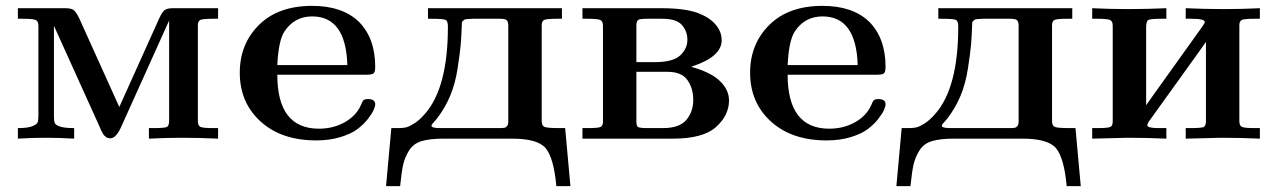

<svg xmlns="http://www.w3.org/2000/svg" viewBox="-20 -473 4352 655"><path d="M41 0V-36Q75 -36 90.5 -42.5Q106 -49 108.5 -56Q111 -63 111 -80V-385Q111 -401 101.5 -405Q92 -409 57 -409H41V-445H203Q223 -445 231.5 -438.5Q240 -432 251 -409L387 -108Q395 -126 523 -410Q533 -432 541.5 -438.5Q550 -445 570 -445H724V-409H707Q672 -409 663.5 -405Q655 -401 655 -387V-60Q655 -44 664 -40Q673 -36 707 -36H724V0Q662 -3 602 -3H598Q550 -3 488 0V-36H504Q542 -36 549.5 -40Q557 -44 557 -62V-403Q554 -396 547.5 -382Q541 -368 538 -361L396 -46Q377 -1 356 -1Q353 -1 350 -2Q347 -3 345 -3.5Q343 -4 340.5 -6.5Q338 -9 336 -10.5Q334 -12 332 -15.5Q330 -19 329 -21Q328 -23 325.5 -27.5Q323 -32 322.5 -34Q322 -36 319.5 -41.5Q317 -47 316 -49L164 -385V-74Q164 -60 167 -53Q170 -46 185.5 -41Q201 -36 233 -36V0Q184 -3 135 -3Q88 -3 41 0Z M798 -225Q798 -323 863.5 -388Q929 -453 1045 -453Q1148 -453 1204 -399Q1260 -343 1260 -245Q1260 -226 1253.5 -222Q1247 -218 1228 -218H926Q926 -34 1068 -34Q1117 -34 1156 -56Q1195 -78 1211 -114Q1216 -127 1220 -131Q1224 -135 1236 -135Q1260 -135 1260 -117Q1260 -110 1254.5 -97.5Q1249 -85 1234.5 -66.5Q1220 -48 1198.5 -32Q1177 -16 1140.5 -5Q1104 6 1059 6Q940 6 869 -58.5Q798 -123 798 -225ZM926 -251H1165Q1160 -417 1045 -417Q984 -417 950 -365Q930 -334 926 -251Z M1297 162 1315 -36H1340Q1355 -36 1365.5 -38.5Q1376 -41 1393.5 -52Q1411 -63 1430 -85Q1508 -174 1508 -382Q1508 -401 1500.5 -405Q1493 -409 1452 -409H1440V-445H1897V-409H1880Q1845 -409 1836.5 -405Q1828 -401 1828 -387V-60Q1828 -44 1837.5 -40Q1847 -36 1891 -36H1908L1926 162H1878Q1869 65 1841.5 32.5Q1814 0 1727 0H1492Q1446 0 1418 8.5Q1390 17 1375.5 40.5Q1361 64 1355.5 88.5Q1350 113 1345 162ZM1452 -44Q1452 -36 1482 -36H1683Q1695 -36 1700.5 -37Q1706 -38 1710 -43Q1714 -48 1714 -59V-388Q1713 -401 1707.5 -405Q1702 -409 1685 -409H1593Q1570 -408 1566.5 -407Q1563 -406 1557 -399H1556Q1554 -346 1551.5 -318.5Q1549 -291 1541 -239Q1533 -187 1515.5 -145.5Q1498 -104 1471 -69Q1468 -65 1463 -59.5Q1458 -54 1455 -50.5Q1452 -47 1452 -44Z M1967 0V-36H1984Q2021 -36 2029 -40Q2037 -44 2037 -58V-385Q2037 -401 2027.5 -405Q2018 -409 1983 -409H1967V-445H2237Q2315 -445 2360 -429Q2400 -414 2421 -389.5Q2442 -365 2442 -336Q2442 -280 2343 -247Q2339 -245 2338 -245Q2404 -227 2435.5 -197Q2467 -167 2467 -130Q2467 -80 2423 -40Q2379 0 2275 0ZM2151 -59Q2151 -43 2157 -39.5Q2163 -36 2191 -36H2241Q2298 -36 2321.5 -64Q2345 -92 2345 -132Q2345 -172 2325 -200Q2305 -228 2257 -228H2151ZM2151 -261H2213Q2276 -261 2300.5 -284Q2325 -307 2325 -337Q2325 -366 2306.5 -387.5Q2288 -409 2239 -409H2190Q2164 -409 2158 -405.5Q2152 -402 2151 -389Z M2539 -225Q2539 -323 2604.5 -388Q2670 -453 2786 -453Q2889 -453 2945 -399Q3001 -343 3001 -245Q3001 -226 2994.5 -222Q2988 -218 2969 -218H2667Q2667 -34 2809 -34Q2858 -34 2897 -56Q2936 -78 2952 -114Q2957 -127 2961 -131Q2965 -135 2977 -135Q3001 -135 3001 -117Q3001 -110 2995.5 -97.5Q2990 -85 2975.5 -66.5Q2961 -48 2939.5 -32Q2918 -16 2881.5 -5Q2845 6 2800 6Q2681 6 2610 -58.5Q2539 -123 2539 -225ZM2667 -251H2906Q2901 -417 2786 -417Q2725 -417 2691 -365Q2671 -334 2667 -251Z M3038 162 3056 -36H3081Q3096 -36 3106.5 -38.5Q3117 -41 3134.5 -52Q3152 -63 3171 -85Q3249 -174 3249 -382Q3249 -401 3241.5 -405Q3234 -409 3193 -409H3181V-445H3638V-409H3621Q3586 -409 3577.5 -405Q3569 -401 3569 -387V-60Q3569 -44 3578.5 -40Q3588 -36 3632 -36H3649L3667 162H3619Q3610 65 3582.5 32.5Q3555 0 3468 0H3233Q3187 0 3159 8.5Q3131 17 3116.5 40.5Q3102 64 3096.5 88.5Q3091 113 3086 162ZM3193 -44Q3193 -36 3223 -36H3424Q3436 -36 3441.5 -37Q3447 -38 3451 -43Q3455 -48 3455 -59V-388Q3454 -401 3448.5 -405Q3443 -409 3426 -409H3334Q3311 -408 3307.5 -407Q3304 -406 3298 -399H3297Q3295 -346 3292.5 -318.5Q3290 -291 3282 -239Q3274 -187 3256.5 -145.5Q3239 -104 3212 -69Q3209 -65 3204 -59.5Q3199 -54 3196 -50.5Q3193 -47 3193 -44Z M3706 0V-36H3723Q3760 -36 3768 -40Q3776 -44 3776 -58V-385Q3776 -401 3766.5 -405Q3757 -409 3721 -409H3706V-445Q3766 -442 3827 -442Q3893 -442 3959 -445V-409H3945Q3904 -409 3897 -404.5Q3890 -400 3890 -379V-114Q3898 -126 3914 -148L4080 -380Q4090 -394 4090 -398Q4090 -409 4045 -409H4025V-445Q4091 -442 4157 -442Q4218 -442 4278 -445V-409H4261Q4225 -409 4216.5 -405Q4208 -401 4208 -387V-60Q4208 -44 4217 -40Q4226 -36 4261 -36H4278V0Q4212 -3 4146 -3Q4136 -3 4025 0V-36H4035Q4078 -36 4086 -39.5Q4094 -43 4094 -60V-330Q4086 -318 4070 -296L3904 -65Q3894 -52 3894 -46Q3894 -36 3932 -36H3959V0Q3893 -3 3828 -3Q3817 -3 3706 0Z"/></svg>

Font: CMU Serif
Style: Bold
Weight: 700
Version: Version 0.7.0